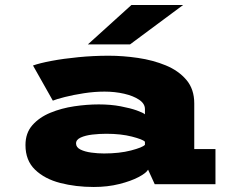

<svg xmlns="http://www.w3.org/2000/svg" viewBox="-20 -734 915 765"><path d="M353.5 11Q282 11 220 -5Q158 -21 119.8 -57.8Q81.5 -94.5 81.5 -156Q81.5 -204 109 -235.2Q136.5 -266.5 180.8 -284.8Q225 -303 275.8 -310.5Q326.5 -318 373.5 -318Q421 -318 460.5 -310.5Q500 -303 525.5 -293.8Q551 -284.5 557.5 -278.5V-299.5Q557.5 -321 534.5 -336.5Q511.5 -352 474.8 -360.5Q438 -369 396.5 -369Q356.5 -369 314.2 -362.5Q272 -356 238.5 -347.5Q205 -339 190.5 -333L111.5 -473Q138 -482.5 185.8 -491.5Q233.5 -500.5 292.8 -506.2Q352 -512 413 -512Q470 -512 529.8 -503.2Q589.5 -494.5 640.5 -473.5Q691.5 -452.5 722.8 -415.5Q754 -378.5 754 -322V-140H838.5V0H596.5L570 -58Q562.5 -44.5 532.2 -28.5Q502 -12.5 455.5 -0.8Q409 11 353.5 11ZM394.5 -122.5Q456 -122.5 502 -134.5Q548 -146.5 557.5 -157V-169.5Q549 -178.5 505.5 -189.8Q462 -201 403.5 -201Q376 -201 348 -197.8Q320 -194.5 301.5 -186Q283 -177.5 283 -162.5Q283 -147 300.5 -138.2Q318 -129.5 344 -126Q370 -122.5 394.5 -122.5ZM498 -557H330L503.5 -714H709.5Z"/></svg>

Font: Trispace SemiExpanded ExtraBold
Style: Regular
Weight: 800
Width: 6
Designer: Tyler Finck
Foundry: Etcetera Type Company
Version: Version 1.210; ttfautohint (v1.8.3)